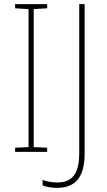

<svg xmlns="http://www.w3.org/2000/svg" viewBox="-20 -734 519 928"><path d="M208 0V-20L143 -23V-690L208 -694V-714H53V-694L118 -690V-23L53 -20V0ZM257 174C354 174 389 109 389 10V-714H363V5C363 92 339 148 257 148C230 148 204 143 186 135V162C203 169 226 174 257 174Z"/></svg>

Font: Noto Sans Sinhala SemiCondensed Thin
Style: Regular
Weight: 100
Width: 4
Designer: Jelle Bosma - Monotype Design Team
Foundry: Monotype Imaging Inc.
Version: Version 2.006